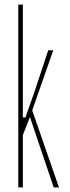

<svg xmlns="http://www.w3.org/2000/svg" viewBox="-20 -820 308 840"><path d="M60 0V-800H80V-306H91L128 -410L191 -600H213L121 -337L238 0H215L111 -308L80 -229V0Z"/></svg>

Font: Big Shoulders Display Thin
Style: Regular
Weight: 100
Designer: Patric King
Foundry: XO Type Co
Version: Version 1.000; ttfautohint (v1.8.2)